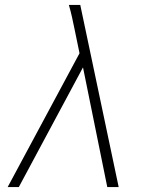

<svg xmlns="http://www.w3.org/2000/svg" viewBox="-20 -755 640 775"><path d="M413 0 315 -483 56 0H11L301 -540L281 -637Q276 -662 270.5 -686.5Q265 -711 258 -735H304L459 0Z"/></svg>

Font: Iosevka Extralight Extended
Style: Italic
Weight: 200
Width: 7
Italic angle: -9°
Monospace: yes
Designer: Belleve Invis
Foundry: Belleve Invis
Version: Version 32.5.0; ttfautohint (v1.8.4)